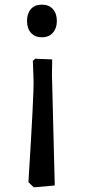

<svg xmlns="http://www.w3.org/2000/svg" viewBox="-20 -525 364 824"><path d="M204 -270 203 -204 215 271 125 279 102 257Q126 -126 124 -182L121 -264L131 -273ZM224 -435Q224 -404 207 -384.5Q190 -365 160 -365Q130 -365 113 -384Q96 -403 96 -435Q96 -467 112.5 -486Q129 -505 160 -505Q190 -505 207 -486Q224 -467 224 -435Z"/></svg>

Font: Andada Pro SemiBold
Style: Regular
Weight: 600
Designer: Carolina Giovagnoli
Foundry: Huerta Tipografica
Version: Version 3.005